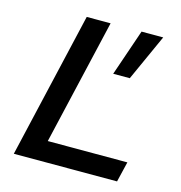

<svg xmlns="http://www.w3.org/2000/svg" viewBox="-100 -750 791 839"><g transform="rotate(15 295.5 -330.0)"><path d="M536 -660 441 -450H366L438 -660ZM166 -92H526L504 0H37L190 -660H298Z"/></g></svg>

Font: Work Sans Medium
Style: Italic
Weight: 500
Italic angle: -13°
Designer: Wei Huang
Foundry: Wei Huang
Version: Version 2.012; ttfautohint (v1.8.3)